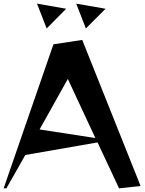

<svg xmlns="http://www.w3.org/2000/svg" viewBox="-21 -1022 793 1053"><path d="M272 -779 430 -803 750 -2 632 11 514 -241 118 -172 14 11H-1ZM342 -974 235 -866 182 -1002ZM502 -265 351 -589 196 -312ZM558 -974 450 -866 397 -1002Z"/></svg>

Font: Tiejili SC
Style: Regular
Weight: 400
Designer: Buernia
Foundry: Ershou Xiaoxi Press
Version: Version 1.100